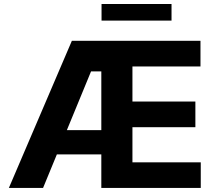

<svg xmlns="http://www.w3.org/2000/svg" viewBox="-20 -929 1070 949"><path d="M23.8 0 335.2 -727.3H970.9V-600.5H634.6V-427.2H945.7V-300.4H634.6V-126.8H972.3V0H480.8V-576H430L192.8 0ZM190.7 -165.8V-285.9H568.5V-165.8ZM827.8 -909.1V-827.1H481.9V-909.1Z"/></svg>

Font: InterMG
Style: Bold
Weight: 700
Designer: Rasmus Andersson
Foundry: rsms
Version: Version 3.019;December 26, 2023;FontCreator 15.0.0.2955 64-b